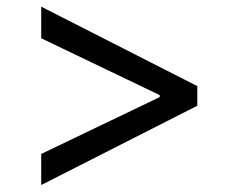

<svg xmlns="http://www.w3.org/2000/svg" viewBox="-20 -566 675 564"><path d="M559.6 -255.4 101.1 -22.5V-113.8L452.1 -282.2L449.2 -277.3V-291L452.1 -285.2L101.1 -453.6V-546.4L559.6 -313Z"/></svg>

Font: Inter 28pt
Style: Regular
Weight: 400
Designer: Rasmus Andersson
Foundry: rsms
Version: Version 4.001;git-66647c0bb